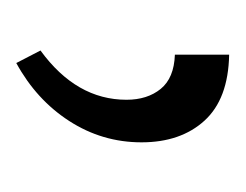

<svg xmlns="http://www.w3.org/2000/svg" viewBox="-52 -748 295 230"><g transform="rotate(90 95.0 -632.5)"><path d="M45 -760Q98 -759 124 -730.5Q150 -702 150 -655Q150 -608 124.5 -568.5Q99 -529 55 -505L40 -534Q99 -577 99 -637Q99 -662 86 -678Q73 -694 45 -695Z"/></g></svg>

Font: Noto Serif Armenian Condensed
Style: Regular
Weight: 400
Width: 3
Designer: Monotype Design Team
Foundry: Monotype Imaging Inc.
Version: Version 2.008; ttfautohint (v1.8.4.7-5d5b)